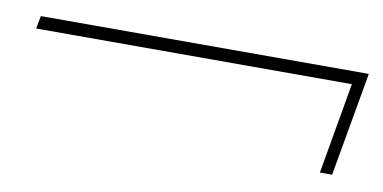

<svg xmlns="http://www.w3.org/2000/svg" viewBox="-34 -495 617 309"><g transform="rotate(10 274.5 -340.0)"><path d="M499 -255 525 -404H9L13 -425H549L519 -255Z"/></g></svg>

Font: DM Sans 17pt Thin
Style: Italic
Weight: 250
Italic angle: -10°
Version: Version 4.004;gftools[0.9.30]